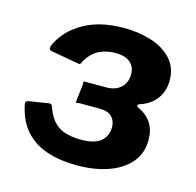

<svg xmlns="http://www.w3.org/2000/svg" viewBox="-86 -630 742 727"><g transform="rotate(15 285.0 -266.5)"><path d="M274 8Q211 8 159.5 -8.5Q108 -25 73.5 -62.5Q39 -100 26 -162Q21 -178 39 -180L114 -192Q125 -193 128 -180Q144 -133 175.5 -111.5Q207 -90 267 -90Q318 -90 342.5 -110.5Q367 -131 367 -166Q367 -191 351.5 -206.5Q336 -222 303 -222H236Q225 -223 218 -221Q211 -219 210 -222L217 -281Q219 -292 218 -299Q217 -306 220 -306H307Q331 -306 348.5 -315Q366 -324 375.5 -340Q385 -356 385 -379Q385 -407 365.5 -424Q346 -441 307 -441Q271 -441 242.5 -426.5Q214 -412 194 -377Q190 -362 180 -366L72 -385Q62 -387 62 -394.5Q62 -402 66 -410Q95 -470 158.5 -505.5Q222 -541 315 -541Q370 -541 419.5 -526Q469 -511 500 -478.5Q531 -446 532 -397Q533 -354 511 -323Q489 -292 448 -278Q440 -276 438.5 -271.5Q437 -267 445 -263Q478 -248 495.5 -221Q513 -194 513 -157Q514 -106 484.5 -69Q455 -32 400.5 -12Q346 8 274 8Z"/></g></svg>

Font: Libre Franklin
Style: Bold Italic
Weight: 700
Italic angle: -8°
Designer: Pablo Impallari, Rodrigo Fuenzalida, Nhung Nguyen
Foundry: Impallari Type
Version: Version 3.000